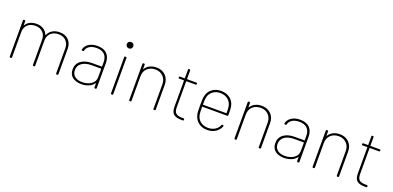

<svg xmlns="http://www.w3.org/2000/svg" viewBox="2 -1541 4901 2392"><g transform="rotate(20 2452.0 -345.0)"><path d="M96 -10V-491Q96 -501 106 -501H116Q126 -501 126 -491V-440Q126 -433 131 -438Q151 -472 188 -490Q225 -508 273 -508Q326 -508 365 -483.5Q404 -459 421 -415Q422 -413 423 -413Q424 -413 425 -415Q444 -460 484 -484Q524 -508 580 -508Q653 -508 697 -464.5Q741 -421 741 -347V-10Q741 0 731 0H721Q711 0 711 -10V-342Q711 -405 673.5 -442.5Q636 -480 575 -480Q510 -480 471.5 -443.5Q433 -407 433 -344V-10Q433 0 423 0H413Q403 0 403 -10V-342Q403 -405 366 -442.5Q329 -480 268 -480Q202 -480 164 -443.5Q126 -407 126 -344V-10Q126 0 116 0H106Q96 0 96 -10Z M886 -130Q886 -202 940.5 -243.5Q995 -285 1091 -285H1215Q1219 -285 1219 -289V-345Q1219 -409 1184 -445Q1149 -481 1078 -481Q1022 -481 985 -458Q948 -435 940 -395Q937 -385 928 -387L918 -389Q908 -391 909 -398Q919 -448 965 -478.5Q1011 -509 1080 -509Q1163 -509 1206 -465.5Q1249 -422 1249 -343V-10Q1249 0 1239 0H1229Q1219 0 1219 -10V-62Q1219 -64 1217.5 -65Q1216 -66 1214 -64Q1190 -29 1146 -10.5Q1102 8 1049 8Q977 8 931.5 -27Q886 -62 886 -130ZM1050 -19Q1121 -19 1170 -53Q1219 -87 1219 -145V-254Q1219 -258 1215 -258H1090Q1011 -258 963.5 -224Q916 -190 916 -131Q916 -77 952.5 -48Q989 -19 1050 -19Z M1438 -11V-492Q1438 -502 1448 -502H1458Q1468 -502 1468 -492V-11Q1468 -1 1458 -1H1448Q1438 -1 1438 -11ZM1456 -698Q1475 -698 1487 -686Q1499 -674 1499 -656Q1499 -637 1486.5 -625Q1474 -613 1456 -613Q1437 -613 1425 -625Q1413 -637 1413 -656Q1413 -674 1425 -686Q1437 -698 1456 -698Z M1680 -10V-491Q1680 -501 1690 -501H1700Q1710 -501 1710 -491V-435Q1710 -432 1711.5 -431.5Q1713 -431 1714 -433Q1736 -469 1774 -488.5Q1812 -508 1863 -508Q1937 -508 1984 -461.5Q2031 -415 2031 -340V-10Q2031 0 2021 0H2011Q2001 0 2001 -10V-335Q2001 -399 1961 -439.5Q1921 -480 1859 -480Q1792 -480 1751 -440.5Q1710 -401 1710 -337V-10Q1710 0 1700 0H1690Q1680 0 1680 -10Z M2238 -124V-470Q2238 -474 2234 -474H2173Q2163 -474 2163 -484V-491Q2163 -501 2173 -501H2234Q2238 -501 2238 -505V-618Q2238 -628 2248 -628H2257Q2267 -628 2267 -618V-505Q2267 -501 2271 -501H2393Q2403 -501 2403 -491V-484Q2403 -474 2393 -474H2271Q2267 -474 2267 -470V-127Q2267 -72 2292 -50Q2317 -28 2375 -28H2395Q2405 -28 2405 -18V-10Q2405 0 2395 0H2373Q2304 0 2271 -27.5Q2238 -55 2238 -124Z M2541 -122Q2535 -144 2533.5 -170.5Q2532 -197 2532 -252Q2532 -303 2533.5 -329Q2535 -355 2540 -376Q2554 -437 2602 -473Q2650 -509 2718 -509Q2790 -509 2838.5 -471.5Q2887 -434 2899 -371Q2905 -345 2905 -280V-255Q2905 -244 2895 -244H2566Q2562 -244 2562 -240Q2562 -158 2567 -138Q2577 -84 2618 -52Q2659 -20 2719 -20Q2772 -20 2811 -44.5Q2850 -69 2867 -111Q2870 -120 2879 -118L2887 -116Q2897 -113 2894 -104Q2875 -53 2828 -22.5Q2781 8 2718 8Q2651 8 2604 -27Q2557 -62 2541 -122ZM2566 -270H2871Q2875 -270 2875 -274Q2875 -340 2870 -363Q2859 -417 2818 -449Q2777 -481 2718 -481Q2659 -481 2618 -448.5Q2577 -416 2567 -364Q2562 -339 2562 -274Q2562 -270 2566 -270Z M3076 -10V-491Q3076 -501 3086 -501H3096Q3106 -501 3106 -491V-435Q3106 -432 3107.5 -431.5Q3109 -431 3110 -433Q3132 -469 3170 -488.5Q3208 -508 3259 -508Q3333 -508 3380 -461.5Q3427 -415 3427 -340V-10Q3427 0 3417 0H3407Q3397 0 3397 -10V-335Q3397 -399 3357 -439.5Q3317 -480 3255 -480Q3188 -480 3147 -440.5Q3106 -401 3106 -337V-10Q3106 0 3096 0H3086Q3076 0 3076 -10Z M3573 -130Q3573 -202 3627.5 -243.5Q3682 -285 3778 -285H3902Q3906 -285 3906 -289V-345Q3906 -409 3871 -445Q3836 -481 3765 -481Q3709 -481 3672 -458Q3635 -435 3627 -395Q3624 -385 3615 -387L3605 -389Q3595 -391 3596 -398Q3606 -448 3652 -478.5Q3698 -509 3767 -509Q3850 -509 3893 -465.5Q3936 -422 3936 -343V-10Q3936 0 3926 0H3916Q3906 0 3906 -10V-62Q3906 -64 3904.5 -65Q3903 -66 3901 -64Q3877 -29 3833 -10.5Q3789 8 3736 8Q3664 8 3618.5 -27Q3573 -62 3573 -130ZM3737 -19Q3808 -19 3857 -53Q3906 -87 3906 -145V-254Q3906 -258 3902 -258H3777Q3698 -258 3650.5 -224Q3603 -190 3603 -131Q3603 -77 3639.5 -48Q3676 -19 3737 -19Z M4111 -10V-491Q4111 -501 4121 -501H4131Q4141 -501 4141 -491V-435Q4141 -432 4142.5 -431.5Q4144 -431 4145 -433Q4167 -469 4205 -488.5Q4243 -508 4294 -508Q4368 -508 4415 -461.5Q4462 -415 4462 -340V-10Q4462 0 4452 0H4442Q4432 0 4432 -10V-335Q4432 -399 4392 -439.5Q4352 -480 4290 -480Q4223 -480 4182 -440.5Q4141 -401 4141 -337V-10Q4141 0 4131 0H4121Q4111 0 4111 -10Z M4669 -124V-470Q4669 -474 4665 -474H4604Q4594 -474 4594 -484V-491Q4594 -501 4604 -501H4665Q4669 -501 4669 -505V-618Q4669 -628 4679 -628H4688Q4698 -628 4698 -618V-505Q4698 -501 4702 -501H4824Q4834 -501 4834 -491V-484Q4834 -474 4824 -474H4702Q4698 -474 4698 -470V-127Q4698 -72 4723 -50Q4748 -28 4806 -28H4826Q4836 -28 4836 -18V-10Q4836 0 4826 0H4804Q4735 0 4702 -27.5Q4669 -55 4669 -124Z"/></g></svg>

Font: Barlow GEO Thin
Style: Regular
Weight: 100
Designer: Jeremy Tribby
Foundry: Tribby Type
Version: Version 1.408